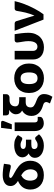

<svg xmlns="http://www.w3.org/2000/svg" viewBox="1225 -2027 962 3452"><g transform="rotate(-90 1706.0 -301.0)"><path d="M283.5 -106Q306.5 -106 325.8 -114.8Q345 -123.5 358.8 -140.2Q372.5 -157 380 -180.8Q387.5 -204.5 387.5 -234.5Q387.5 -266.5 379 -291.2Q370.5 -316 355.8 -336Q341 -356 321.5 -371.8Q302 -387.5 280.5 -401Q261.5 -392 244.2 -378.2Q227 -364.5 213.5 -345.2Q200 -326 192 -300.2Q184 -274.5 184 -241Q184 -213 190 -188.2Q196 -163.5 208.2 -145.2Q220.5 -127 239.2 -116.5Q258 -106 283.5 -106ZM475 -619Q472.5 -600.5 463.5 -594Q454.5 -587.5 436.5 -587.5Q426 -587.5 406.8 -592Q387.5 -596.5 364.5 -602.2Q341.5 -608 317.8 -612.5Q294 -617 274 -617Q252.5 -617 242.8 -610.2Q233 -603.5 233 -593Q233 -580.5 246.2 -569.2Q259.5 -558 281.2 -545.5Q303 -533 330.8 -518.5Q358.5 -504 387.5 -485.8Q416.5 -467.5 444.2 -444.2Q472 -421 493.8 -390.8Q515.5 -360.5 528.8 -322.8Q542 -285 542 -237.5Q542 -185.5 525 -140.8Q508 -96 475 -63.2Q442 -30.5 393.8 -12Q345.5 6.5 283.5 6.5Q223.5 6.5 175.2 -11.2Q127 -29 93.5 -61.2Q60 -93.5 42 -138Q24 -182.5 24 -236Q24 -313 62.2 -369.2Q100.5 -425.5 179.5 -458.5Q160 -470.5 143.2 -483.8Q126.5 -497 114.2 -513Q102 -529 94.8 -548.8Q87.5 -568.5 87.5 -593.5Q87.5 -625 100 -650.8Q112.5 -676.5 137.5 -694.8Q162.5 -713 199.5 -723.2Q236.5 -733.5 285.5 -733.5Q306 -733.5 332 -731.8Q358 -730 385.5 -727Q413 -724 439.5 -720Q466 -716 487.5 -711Z M1018 -81Q994 -53.5 966.8 -36.5Q939.5 -19.5 912.5 -10Q885.5 -0.5 860 3Q834.5 6.5 814 6.5Q771.5 6.5 732 -3.8Q692.5 -14 662 -34.2Q631.5 -54.5 613 -84.2Q594.5 -114 594.5 -153Q594.5 -194.5 616.5 -223Q638.5 -251.5 673.5 -268.5Q654.5 -278.5 641.2 -291.5Q628 -304.5 619.5 -319Q611 -333.5 607 -349.2Q603 -365 603 -380Q603 -410 617 -436.8Q631 -463.5 658.8 -483.5Q686.5 -503.5 727.8 -515Q769 -526.5 823 -526.5Q884.5 -526.5 928.5 -508Q972.5 -489.5 1003.5 -460L968.5 -402Q960 -389 952.5 -385Q945 -381 934.5 -381Q925 -381 915.8 -386Q906.5 -391 894.5 -396.8Q882.5 -402.5 866 -407.5Q849.5 -412.5 825.5 -412.5Q791 -412.5 772.5 -400.5Q754 -388.5 754 -366Q754 -342.5 775 -329Q796 -315.5 837.5 -315.5H921V-219H837.5Q790.5 -219 771.2 -205.2Q752 -191.5 752 -166Q752 -140.5 769.5 -123.2Q787 -106 823 -106Q849.5 -106 866.8 -112.8Q884 -119.5 896.8 -127.8Q909.5 -136 920.2 -143Q931 -150 945 -150Q963.5 -150 973 -136.5Z M1076 -518.5H1231V-163Q1231 -134 1242 -119Q1253 -104 1279.5 -104H1330.5V-59Q1330.5 -43 1320 -31Q1309.5 -19 1293 -11Q1276.5 -3 1256.2 1.2Q1236 5.5 1216.5 5.5Q1182 5.5 1155.5 -6.8Q1129 -19 1111.5 -40.5Q1094 -62 1085 -91.2Q1076 -120.5 1076 -154ZM1109 -570 1133 -762.5H1228Q1249 -762.5 1256 -750.2Q1263 -738 1256 -717L1197.5 -570Z M1738 -666.5Q1738 -653.5 1732.8 -643Q1727.5 -632.5 1719.2 -625.2Q1711 -618 1700 -614.2Q1689 -610.5 1678 -610.5H1629Q1604 -610.5 1584 -603.2Q1564 -596 1549.8 -582.8Q1535.5 -569.5 1527.8 -550.5Q1520 -531.5 1520 -507.5Q1520 -469.5 1548.8 -453Q1577.5 -436.5 1629 -436.5H1684.5V-320H1598Q1546 -320 1523.5 -296.2Q1501 -272.5 1501 -233Q1501 -214 1507 -199.8Q1513 -185.5 1528.2 -173.2Q1543.5 -161 1569.5 -148.5Q1595.5 -136 1636 -121Q1690.5 -100 1715.8 -68Q1741 -36 1741 9Q1741 48 1729 85Q1717 122 1692 160L1572 116Q1576 109.5 1580.5 100.8Q1585 92 1588.8 83Q1592.5 74 1595 65.5Q1597.5 57 1597.5 50Q1597.5 31.5 1586.2 17.2Q1575 3 1548 -5Q1508.5 -16 1472.2 -32.8Q1436 -49.5 1408.2 -75Q1380.5 -100.5 1364 -135.5Q1347.5 -170.5 1347.5 -218.5Q1347.5 -238 1352 -260.5Q1356.5 -283 1367.5 -305.5Q1378.5 -328 1397.2 -348.5Q1416 -369 1444.5 -384.5Q1411.5 -402 1394.5 -429.8Q1377.5 -457.5 1377.5 -496.5Q1377.5 -516.5 1383.5 -534.2Q1389.5 -552 1400 -567Q1410.5 -582 1425 -594.5Q1439.5 -607 1456.5 -617H1421Q1385.5 -617 1371.2 -632.5Q1357 -648 1357 -674.5V-728.5H1738Z M2026 -526.5Q2085 -526.5 2133.5 -508Q2182 -489.5 2216.8 -455Q2251.5 -420.5 2270.8 -371.2Q2290 -322 2290 -260.5Q2290 -198.5 2270.8 -148.8Q2251.5 -99 2216.8 -64.2Q2182 -29.5 2133.5 -10.8Q2085 8 2026 8Q1966.5 8 1917.8 -10.8Q1869 -29.5 1833.8 -64.2Q1798.5 -99 1779.2 -148.8Q1760 -198.5 1760 -260.5Q1760 -322 1779.2 -371.2Q1798.5 -420.5 1833.8 -455Q1869 -489.5 1917.8 -508Q1966.5 -526.5 2026 -526.5ZM2026 -107Q2079.5 -107 2104.8 -144.8Q2130 -182.5 2130 -259.5Q2130 -336.5 2104.8 -374Q2079.5 -411.5 2026 -411.5Q1971 -411.5 1945.5 -374Q1920 -336.5 1920 -259.5Q1920 -182.5 1945.5 -144.8Q1971 -107 2026 -107Z M2817.5 -518.5Q2822 -486.5 2826.5 -456.2Q2831 -426 2834.5 -396Q2838 -366 2840.2 -335.8Q2842.5 -305.5 2842.5 -274Q2842.5 -200 2820.5 -146.8Q2798.5 -93.5 2762.5 -59Q2726.5 -24.5 2679.8 -8.2Q2633 8 2583.5 8Q2530 8 2488.8 -6Q2447.5 -20 2419.5 -45.8Q2391.5 -71.5 2377 -108Q2362.5 -144.5 2362.5 -189.5V-518.5H2517.5V-189.5Q2517.5 -151 2538.8 -130Q2560 -109 2594 -109Q2611.5 -109 2629 -116.2Q2646.5 -123.5 2660.8 -142Q2675 -160.5 2683.8 -192.5Q2692.5 -224.5 2692.5 -274Q2692.5 -299.5 2689.5 -323.8Q2686.5 -348 2682.5 -372Q2678.5 -396 2674.5 -420.5Q2670.5 -445 2668 -470.5Q2667 -484 2670.5 -493Q2674 -502 2680.5 -507.8Q2687 -513.5 2695 -516Q2703 -518.5 2710.5 -518.5Z M3411.5 -518.5Q3403 -478 3389.5 -433.5Q3376 -389 3358.5 -343Q3341 -297 3319.8 -250.8Q3298.5 -204.5 3275.2 -160.2Q3252 -116 3226.8 -75.2Q3201.5 -34.5 3175.5 0H3079.5L2878.5 -518.5H3007.5Q3024 -518.5 3035.2 -510.8Q3046.5 -503 3050.5 -491.5L3122.5 -259Q3131 -234 3137.2 -210.2Q3143.5 -186.5 3149 -162.5Q3167.5 -198 3181.2 -238.5Q3195 -279 3205 -320.5Q3215 -362 3222.5 -402.2Q3230 -442.5 3235.5 -477Q3239 -500 3251.2 -509.2Q3263.5 -518.5 3278.5 -518.5Z"/></g></svg>

Font: Lato ExtraBold
Style: Regular
Weight: 800
Designer: Lukasz Dziedzic with Adam Twardoch and Botio Nikoltchev
Foundry: tyPoland Lukasz Dziedzic
Version: Version 2.015; 2015-08-06; http://www.latofonts.com/